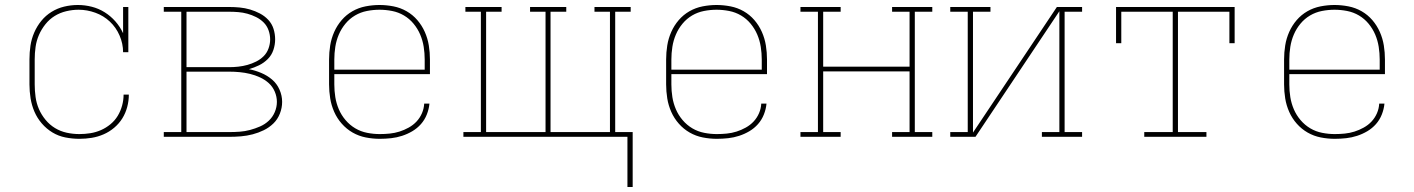

<svg xmlns="http://www.w3.org/2000/svg" viewBox="-20 -548 5665 769"><path d="M298 8Q270 8 242 2.5Q214 -3 190 -17.5Q166 -32 147.5 -53.5Q129 -75 118 -100.5Q107 -126 102.5 -154Q98 -182 98 -210V-310Q98 -338 102 -365Q106 -392 117 -417.5Q128 -443 145.5 -464.5Q163 -486 186.5 -500.5Q210 -515 237 -521.5Q264 -528 292 -528Q320 -528 347.5 -521Q375 -514 399 -499Q423 -484 442 -462.5Q461 -441 473 -415V-520H494V-339H473Q473 -373 459 -405.5Q445 -438 420 -461.5Q395 -485 362 -497Q329 -509 295 -509Q270 -509 245 -503Q220 -497 199 -484Q178 -471 162 -451Q146 -431 136 -408Q126 -385 122.5 -360Q119 -335 119 -310V-210Q119 -185 122.5 -159.5Q126 -134 136 -111Q146 -88 162.5 -68Q179 -48 200.5 -35Q222 -22 247 -16.5Q272 -11 298 -11Q320 -11 342 -14.5Q364 -18 384.5 -27Q405 -36 422.5 -50.5Q440 -65 451.5 -84Q463 -103 469 -125Q475 -147 475 -169H496Q496 -144 489.5 -119.5Q483 -95 470 -74Q457 -53 437.5 -36.5Q418 -20 395 -10Q372 0 347.5 4Q323 8 298 8Z M636 0V-19H706V-501H636V-520H898Q919 -520 940 -518Q961 -516 981.5 -510Q1002 -504 1021 -494Q1040 -484 1054.5 -468.5Q1069 -453 1075.5 -432.5Q1082 -412 1082 -390Q1082 -369 1075 -348Q1068 -327 1052.5 -311.5Q1037 -296 1017.5 -286.5Q998 -277 977 -271Q1002 -266 1026 -256Q1050 -246 1069.5 -229.5Q1089 -213 1099.5 -189Q1110 -165 1110 -140Q1110 -116 1101 -93Q1092 -70 1075 -53.5Q1058 -37 1036.5 -26.5Q1015 -16 992 -10Q969 -4 945.5 -2Q922 0 898 0ZM727 -279H898Q916 -279 934.5 -281Q953 -283 971 -288Q989 -293 1006 -301.5Q1023 -310 1036 -323Q1049 -336 1055.5 -354Q1062 -372 1062 -390Q1062 -409 1055.5 -427Q1049 -445 1036 -458Q1023 -471 1006 -479.5Q989 -488 971 -493Q953 -498 934.5 -499.5Q916 -501 898 -501H727ZM727 -19H898Q919 -19 940 -20.5Q961 -22 981.5 -27.5Q1002 -33 1021.5 -41.5Q1041 -50 1056.5 -64.5Q1072 -79 1080.5 -99Q1089 -119 1089 -140Q1089 -161 1080.5 -181Q1072 -201 1056.5 -215Q1041 -229 1021.5 -238Q1002 -247 981.5 -252Q961 -257 940 -259Q919 -261 898 -261H727Z M1501 8Q1473 8 1445 2.5Q1417 -3 1392.5 -17Q1368 -31 1349 -52.5Q1330 -74 1318.5 -100Q1307 -126 1302.5 -154Q1298 -182 1298 -210V-310Q1298 -338 1302.5 -366Q1307 -394 1318.5 -420Q1330 -446 1348.5 -467.5Q1367 -489 1391.5 -503Q1416 -517 1444 -522.5Q1472 -528 1500 -528Q1528 -528 1556 -522.5Q1584 -517 1608.5 -503Q1633 -489 1651.5 -467.5Q1670 -446 1681.5 -420Q1693 -394 1697.5 -366Q1702 -338 1702 -310V-251H1319V-210Q1319 -184 1323 -159Q1327 -134 1337 -110.5Q1347 -87 1364 -67Q1381 -47 1403 -34Q1425 -21 1450.5 -16Q1476 -11 1501 -11Q1521 -11 1541 -13Q1561 -15 1580 -21Q1599 -27 1617 -37Q1635 -47 1648.5 -61.5Q1662 -76 1670 -94.5Q1678 -113 1679 -133H1700Q1698 -111 1689.5 -89.5Q1681 -68 1666 -51Q1651 -34 1631.5 -22.5Q1612 -11 1590.5 -4Q1569 3 1546.5 5.5Q1524 8 1501 8ZM1319 -269H1681V-310Q1681 -335 1677 -360.5Q1673 -386 1663 -409.5Q1653 -433 1636.5 -453Q1620 -473 1598 -486Q1576 -499 1550.5 -504Q1525 -509 1500 -509Q1475 -509 1449.5 -504Q1424 -499 1402 -486Q1380 -473 1363.5 -453Q1347 -433 1337 -409.5Q1327 -386 1323 -360.5Q1319 -335 1319 -310Z M2493 201V0H1836V-19H1906V-501H1844V-520H1989V-501H1927V-19H2165V-501H2103V-520H2248V-501H2185V-19H2423V-501H2361V-520H2506V-501H2444V-19H2514V201Z M2851 8Q2823 8 2795 2.5Q2767 -3 2742.5 -17Q2718 -31 2699 -52.5Q2680 -74 2668.5 -100Q2657 -126 2652.5 -154Q2648 -182 2648 -210V-310Q2648 -338 2652.5 -366Q2657 -394 2668.5 -420Q2680 -446 2698.5 -467.5Q2717 -489 2741.5 -503Q2766 -517 2794 -522.5Q2822 -528 2850 -528Q2878 -528 2906 -522.5Q2934 -517 2958.5 -503Q2983 -489 3001.5 -467.5Q3020 -446 3031.5 -420Q3043 -394 3047.5 -366Q3052 -338 3052 -310V-251H2669V-210Q2669 -184 2673 -159Q2677 -134 2687 -110.5Q2697 -87 2714 -67Q2731 -47 2753 -34Q2775 -21 2800.5 -16Q2826 -11 2851 -11Q2871 -11 2891 -13Q2911 -15 2930 -21Q2949 -27 2967 -37Q2985 -47 2998.5 -61.5Q3012 -76 3020 -94.5Q3028 -113 3029 -133H3050Q3048 -111 3039.5 -89.5Q3031 -68 3016 -51Q3001 -34 2981.5 -22.5Q2962 -11 2940.5 -4Q2919 3 2896.5 5.5Q2874 8 2851 8ZM2669 -269H3031V-310Q3031 -335 3027 -360.5Q3023 -386 3013 -409.5Q3003 -433 2986.5 -453Q2970 -473 2948 -486Q2926 -499 2900.5 -504Q2875 -509 2850 -509Q2825 -509 2799.5 -504Q2774 -499 2752 -486Q2730 -473 2713.5 -453Q2697 -433 2687 -409.5Q2677 -386 2673 -360.5Q2669 -335 2669 -310Z M3186 0V-19H3256V-501H3186V-520H3347V-501H3277V-281H3623V-501H3553V-520H3714V-501H3644V-19H3714V0H3553V-19H3623V-262H3277V-19H3347V0Z M3786 0V-19H3856V-501H3786V-520H3947V-501H3877V-17L4213 -520H4314V-501H4244V-19H4314V0H4153V-19H4223V-503L3887 0Z M4563 0V-19H4677V-501H4471V-375H4450V-520H4925V-375H4904V-501H4698V-19H4812V0Z M5326 8Q5298 8 5270 2.5Q5242 -3 5217.5 -17Q5193 -31 5174 -52.5Q5155 -74 5143.5 -100Q5132 -126 5127.5 -154Q5123 -182 5123 -210V-310Q5123 -338 5127.5 -366Q5132 -394 5143.5 -420Q5155 -446 5173.5 -467.5Q5192 -489 5216.5 -503Q5241 -517 5269 -522.5Q5297 -528 5325 -528Q5353 -528 5381 -522.5Q5409 -517 5433.5 -503Q5458 -489 5476.5 -467.5Q5495 -446 5506.5 -420Q5518 -394 5522.5 -366Q5527 -338 5527 -310V-251H5144V-210Q5144 -184 5148 -159Q5152 -134 5162 -110.5Q5172 -87 5189 -67Q5206 -47 5228 -34Q5250 -21 5275.5 -16Q5301 -11 5326 -11Q5346 -11 5366 -13Q5386 -15 5405 -21Q5424 -27 5442 -37Q5460 -47 5473.5 -61.5Q5487 -76 5495 -94.5Q5503 -113 5504 -133H5525Q5523 -111 5514.5 -89.5Q5506 -68 5491 -51Q5476 -34 5456.5 -22.5Q5437 -11 5415.5 -4Q5394 3 5371.5 5.5Q5349 8 5326 8ZM5144 -269H5506V-310Q5506 -335 5502 -360.5Q5498 -386 5488 -409.5Q5478 -433 5461.5 -453Q5445 -473 5423 -486Q5401 -499 5375.5 -504Q5350 -509 5325 -509Q5300 -509 5274.5 -504Q5249 -499 5227 -486Q5205 -473 5188.5 -453Q5172 -433 5162 -409.5Q5152 -386 5148 -360.5Q5144 -335 5144 -310Z"/></svg>

Font: Iosevka Etoile Thin
Style: Regular
Weight: 100
Designer: Belleve Invis
Foundry: Belleve Invis
Version: Version 22.1.2; ttfautohint (v1.8.4)